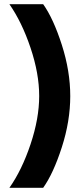

<svg xmlns="http://www.w3.org/2000/svg" viewBox="-20 -774 402 921"><path d="M25 -754H187Q236 -685 276.5 -559Q317 -433 317 -313Q317 -193 276.5 -67.5Q236 58 187 127H25Q85 42 126.5 -82Q168 -206 168 -313.5Q168 -421 126.5 -544.5Q85 -668 25 -754Z"/></svg>

Font: Montreal
Style: Bold
Weight: 700
Designer: Julieta Ulanovsky, usr_local_share
Foundry: Julieta Ulanovsky, usr_local_share
Version: Version 2.001